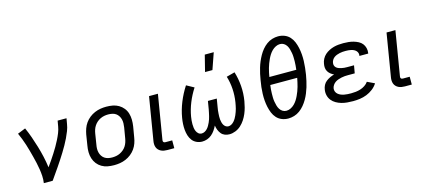

<svg xmlns="http://www.w3.org/2000/svg" viewBox="-59 -1252 3869 1757"><g transform="rotate(-15 1875.0 -373.5)"><path d="M188 0Q193 -34 191 -67Q189 -100 184 -132Q179 -164 172 -195Q165 -226 157 -257Q149 -288 140.5 -319Q132 -350 122.5 -380Q113 -410 101.5 -439.5Q90 -469 77 -498L152 -528Q173 -481 190 -432.5Q207 -384 222 -334Q237 -284 248.5 -233Q260 -182 267 -129Q287 -156 305 -183Q323 -210 341 -237.5Q359 -265 375 -293Q391 -321 405.5 -349.5Q420 -378 432 -408Q444 -438 449 -468L458 -520H542L533 -468Q528 -436 516 -405Q504 -374 489.5 -344Q475 -314 458.5 -284.5Q442 -255 424 -226Q406 -197 387.5 -168.5Q369 -140 349.5 -111.5Q330 -83 310.5 -55.5Q291 -28 272 0Z M854 8Q822 8 792 2.5Q762 -3 736.5 -18Q711 -33 693 -56Q675 -79 666 -107.5Q657 -136 656.5 -167Q656 -198 662 -230L678 -330Q683 -357 692.5 -384Q702 -411 719 -435Q736 -459 759.5 -477.5Q783 -496 810 -507.5Q837 -519 864.5 -523.5Q892 -528 919 -528Q951 -528 981 -522.5Q1011 -517 1036.5 -502Q1062 -487 1080.5 -464Q1099 -441 1107.5 -412.5Q1116 -384 1116.5 -353Q1117 -322 1112 -290L1095 -190Q1091 -163 1081.5 -136Q1072 -109 1055 -85Q1038 -61 1014.5 -42.5Q991 -24 964 -12.5Q937 -1 909 3.5Q881 8 854 8ZM854 -65Q873 -65 892 -68.5Q911 -72 928.5 -80.5Q946 -89 961.5 -102Q977 -115 987.5 -131.5Q998 -148 1004 -166Q1010 -184 1013 -202L1030 -302Q1033 -322 1033.5 -341Q1034 -360 1029.5 -378Q1025 -396 1015 -411.5Q1005 -427 990.5 -437Q976 -447 957 -451Q938 -455 919 -455Q900 -455 881.5 -451.5Q863 -448 845 -439.5Q827 -431 812 -418Q797 -405 786 -388.5Q775 -372 769 -354Q763 -336 760 -318L744 -218Q740 -198 739.5 -179Q739 -160 743.5 -142Q748 -124 758 -108.5Q768 -93 783 -83Q798 -73 816.5 -69Q835 -65 854 -65Z M1359 0Q1343 0 1328 -2.5Q1313 -5 1299.5 -11.5Q1286 -18 1275.5 -29Q1265 -40 1260 -54Q1255 -68 1254.5 -83.5Q1254 -99 1257 -115L1324 -520H1408L1339 -103Q1338 -98 1338 -92.5Q1338 -87 1341 -82.5Q1344 -78 1348.5 -76Q1353 -74 1359 -74H1424V0Z M1688 8Q1660 8 1635 -3.5Q1610 -15 1594 -36Q1578 -57 1570 -83Q1562 -109 1559.5 -136.5Q1557 -164 1558.5 -192.5Q1560 -221 1565 -250Q1577 -322 1605.5 -392.5Q1634 -463 1676 -528L1747 -489Q1709 -430 1683.5 -367Q1658 -304 1647 -239Q1644 -222 1642.5 -204Q1641 -186 1641 -168.5Q1641 -151 1643.5 -134Q1646 -117 1652.5 -102Q1659 -87 1671.5 -76Q1684 -65 1702 -65Q1717 -65 1731 -72.5Q1745 -80 1756 -92Q1767 -104 1774.5 -117.5Q1782 -131 1788.5 -145Q1795 -159 1799.5 -173Q1804 -187 1807.5 -201.5Q1811 -216 1814 -230.5Q1817 -245 1820 -260L1833 -338H1917L1904 -260Q1901 -246 1899.5 -231.5Q1898 -217 1897 -202.5Q1896 -188 1895.5 -173.5Q1895 -159 1896.5 -145Q1898 -131 1901.5 -117.5Q1905 -104 1911.5 -92.5Q1918 -81 1929.5 -73Q1941 -65 1955 -65Q1970 -65 1984 -73Q1998 -81 2008.5 -93Q2019 -105 2027 -118.5Q2035 -132 2041 -146Q2047 -160 2052 -174Q2057 -188 2061 -202.5Q2065 -217 2067.5 -231.5Q2070 -246 2073 -261Q2083 -324 2079 -386.5Q2075 -449 2057 -507L2136 -528Q2156 -463 2161.5 -392.5Q2167 -322 2155 -250Q2150 -221 2142.5 -192.5Q2135 -164 2123.5 -136.5Q2112 -109 2095 -83Q2078 -57 2055 -36Q2032 -15 2003 -3.5Q1974 8 1946 8Q1923 8 1902.5 0Q1882 -8 1868.5 -24.5Q1855 -41 1847 -61.5Q1839 -82 1836 -104Q1825 -82 1811 -61.5Q1797 -41 1777.5 -24.5Q1758 -8 1734.5 0Q1711 8 1688 8ZM1876 -600 1915 -755H2000L1946 -600Z M2504 8Q2471 8 2442.5 -3.5Q2414 -15 2394 -37Q2374 -59 2362.5 -87Q2351 -115 2344.5 -145Q2338 -175 2335.5 -206.5Q2333 -238 2334 -270Q2335 -302 2338.5 -334Q2342 -366 2348 -398Q2352 -426 2358.5 -454Q2365 -482 2373 -509.5Q2381 -537 2392.5 -564Q2404 -591 2418.5 -617Q2433 -643 2452.5 -666.5Q2472 -690 2496.5 -708Q2521 -726 2549.5 -734.5Q2578 -743 2605 -743Q2638 -743 2666.5 -731.5Q2695 -720 2715 -698Q2735 -676 2746.5 -648Q2758 -620 2764.5 -590Q2771 -560 2773.5 -528.5Q2776 -497 2775 -465Q2774 -433 2770.5 -401Q2767 -369 2762 -337Q2757 -309 2751 -281Q2745 -253 2736.5 -225.5Q2728 -198 2717 -171Q2706 -144 2691 -118Q2676 -92 2656.5 -68.5Q2637 -45 2612.5 -27Q2588 -9 2559.5 -0.5Q2531 8 2504 8ZM2433 -404H2688Q2690 -424 2692 -444Q2694 -464 2694 -484Q2694 -504 2693.5 -523.5Q2693 -543 2689.5 -562.5Q2686 -582 2681 -600Q2676 -618 2666 -634Q2656 -650 2640 -660Q2624 -670 2604 -670Q2583 -670 2563 -660Q2543 -650 2527.5 -634.5Q2512 -619 2500.5 -601Q2489 -583 2480 -563.5Q2471 -544 2463.5 -524.5Q2456 -505 2450.5 -485Q2445 -465 2440.5 -444.5Q2436 -424 2433 -404ZM2505 -65Q2526 -65 2546 -75Q2566 -85 2581.5 -100.5Q2597 -116 2608.5 -134Q2620 -152 2629 -171.5Q2638 -191 2645.5 -210.5Q2653 -230 2658.5 -250Q2664 -270 2668.5 -290.5Q2673 -311 2677 -331H2422Q2419 -311 2417.5 -291Q2416 -271 2415.5 -251Q2415 -231 2415.5 -211.5Q2416 -192 2419.5 -172.5Q2423 -153 2428 -135Q2433 -117 2443 -101Q2453 -85 2469 -75Q2485 -65 2505 -65Z M3117 8Q3089 8 3061 5.5Q3033 3 3007 -4.5Q2981 -12 2957.5 -25.5Q2934 -39 2917.5 -59.5Q2901 -80 2894.5 -107Q2888 -134 2893 -162Q2896 -183 2906 -202.5Q2916 -222 2933.5 -235.5Q2951 -249 2971 -258.5Q2991 -268 3011 -273Q2994 -281 2980 -292Q2966 -303 2956.5 -318.5Q2947 -334 2945 -353Q2943 -372 2947 -392Q2950 -414 2961.5 -436Q2973 -458 2991 -474Q3009 -490 3031 -501Q3053 -512 3075.5 -518Q3098 -524 3121 -526Q3144 -528 3166 -528Q3191 -528 3215 -525.5Q3239 -523 3262 -516.5Q3285 -510 3306 -499Q3327 -488 3341 -470.5Q3355 -453 3361 -429.5Q3367 -406 3363 -381L3362 -377H3279V-379Q3282 -392 3278 -404.5Q3274 -417 3265 -426Q3256 -435 3244.5 -440.5Q3233 -446 3220 -449Q3207 -452 3193.5 -453Q3180 -454 3167 -454Q3153 -454 3139.5 -453Q3126 -452 3112 -449Q3098 -446 3084.5 -441Q3071 -436 3059 -427.5Q3047 -419 3039 -406Q3031 -393 3029 -380Q3026 -366 3030 -353.5Q3034 -341 3043.5 -332.5Q3053 -324 3065.5 -319.5Q3078 -315 3091 -312Q3104 -309 3117.5 -308Q3131 -307 3145 -307H3209L3196 -234H3132Q3117 -234 3101.5 -233Q3086 -232 3070.5 -228.5Q3055 -225 3039.5 -220Q3024 -215 3010 -205.5Q2996 -196 2986.5 -182Q2977 -168 2974 -153Q2971 -136 2977 -121Q2983 -106 2995 -96Q3007 -86 3021.5 -80Q3036 -74 3052 -71Q3068 -68 3084.5 -67Q3101 -66 3118 -66Q3140 -66 3162 -68.5Q3184 -71 3206.5 -78Q3229 -85 3249.5 -98.5Q3270 -112 3283 -131L3352 -98Q3334 -69 3306 -47.5Q3278 -26 3246.5 -13.5Q3215 -1 3182 3.5Q3149 8 3117 8Z M3609 0Q3593 0 3578 -2.5Q3563 -5 3549.5 -11.5Q3536 -18 3525.5 -29Q3515 -40 3510 -54Q3505 -68 3504.5 -83.5Q3504 -99 3507 -115L3574 -520H3658L3589 -103Q3588 -98 3588 -92.5Q3588 -87 3591 -82.5Q3594 -78 3598.5 -76Q3603 -74 3609 -74H3674V0Z"/></g></svg>

Font: Iosevka Aile
Style: Italic
Weight: 400
Italic angle: -9°
Designer: Belleve Invis
Foundry: Belleve Invis
Version: Version 28.0.1; ttfautohint (v1.8.4)